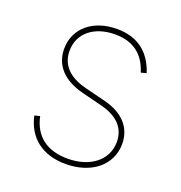

<svg xmlns="http://www.w3.org/2000/svg" viewBox="-107 -647 708 751"><g transform="rotate(20 246.5 -271.5)"><path d="M246.1 11.7C352.5 11.7 427.7 -48.8 427.7 -137.7C427.7 -205.1 384.3 -252.9 304.7 -272.9L218.8 -294.4C145 -313 109.4 -353.5 109.4 -410.2C109.4 -482.9 168.5 -531.2 255.9 -531.2C330.6 -531.2 378.4 -495.6 400.4 -424.8L422.9 -430.7C396.5 -512.2 339.8 -553.7 255.9 -553.7C156.2 -553.7 86.9 -496.1 86.9 -410.2C86.9 -342.3 130.9 -293.5 214.8 -272.5L299.8 -251C369.6 -233.4 405.3 -194.3 405.3 -137.7C405.3 -62 340.3 -10.7 246.1 -10.7C159.2 -10.7 105 -52.7 88.9 -130.4L66.4 -125C85.4 -38.1 148.9 11.7 246.1 11.7Z"/></g></svg>

Font: Raveo Thin
Style: Regular
Weight: 100
Designer: Jakub Foglar, Rasmus Andersson (Inter)
Foundry: Jakubfoglar.com
Version: Version 1.100;Glyphs 3.2.3 (3260)